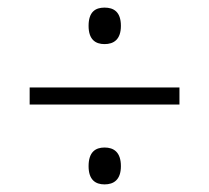

<svg xmlns="http://www.w3.org/2000/svg" viewBox="-20 -610 550 505"><path d="M255 -494C279 -494 298 -506 298 -542C298 -579 279 -590 255 -590C231 -590 213 -579 213 -542C213 -506 231 -494 255 -494ZM58 -335H452V-380H58ZM255 -125C279 -125 298 -137 298 -173C298 -210 279 -222 255 -222C231 -222 213 -210 213 -173C213 -137 231 -125 255 -125Z"/></svg>

Font: Noto Serif Khmer SemiCondensed Light
Style: Regular
Weight: 300
Width: 4
Designer: Danh Hong and the Monotype Design Team
Foundry: Monotype Imaging Inc.
Version: Version 2.004